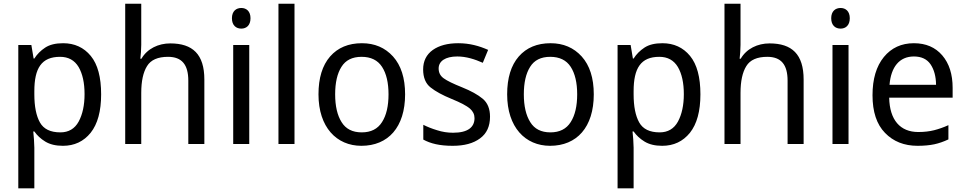

<svg xmlns="http://www.w3.org/2000/svg" viewBox="-20 -780 5228 1040"><path d="M321.8 -545.9C281.2 -545.9 249 -538.1 224.6 -522C200.2 -505.9 180.7 -486.3 166 -462.9H162.1L149.9 -536.1H79.1V240.2H166V20C166 -3.4 162.6 -46.9 160.2 -67.9H166C180.7 -46.9 200.2 -28.3 225.1 -13.2C250 2 281.7 9.8 320.8 9.8C382.8 9.8 433.1 -13.7 471.2 -61C508.8 -108.4 527.8 -177.7 527.8 -269C527.8 -361.8 509.3 -431.2 471.7 -477.1C434.1 -522.9 383.8 -545.9 321.8 -545.9ZM305.2 -472.2C350.6 -472.2 383.8 -453.6 405.8 -417C427.2 -380.4 438 -331.1 438 -270C438 -210 427.2 -160.6 406.2 -121.6C384.8 -82.5 351.6 -63 307.1 -63C252.9 -63 216.3 -81.1 196.3 -116.7C176.3 -152.3 166 -203.1 166 -269V-286.1C166 -411.1 205.1 -472.2 305.2 -472.2Z M658.2 -759.8V0H745.1V-276.9C745.1 -339.8 755.4 -388.2 776.4 -421.9C796.9 -455.6 835 -472.2 890.1 -472.2C964.8 -472.2 1000 -430.2 1000 -342.8V0H1086.9V-349.1C1086.9 -486.3 1023.4 -544.9 902.3 -544.9C837.9 -544.9 777.8 -516.6 746.1 -461.9H740.2C742.7 -483.4 745.1 -511.7 745.1 -537.1V-759.8Z M1243.2 -536.1V0H1330.1V-536.1ZM1287.1 -736.8C1259.3 -736.8 1236.3 -719.7 1236.3 -681.2C1236.3 -642.1 1259.3 -625 1287.1 -625C1314 -625 1336.9 -642.1 1336.9 -681.2C1336.9 -719.7 1314 -736.8 1287.1 -736.8Z M1575.2 -759.8H1488.3V0H1575.2Z M2174.3 -269C2174.3 -357.4 2152.3 -425.8 2108.9 -474.1C2065.4 -522 2009.3 -545.9 1940.4 -545.9C1867.7 -545.9 1810.1 -522 1768.1 -474.1C1726.1 -425.8 1705.1 -357.4 1705.1 -269C1705.1 -90.8 1803.2 9.8 1937.5 9.8C2082.5 9.8 2174.3 -90.8 2174.3 -269ZM1795.4 -269C1795.4 -332 1806.6 -381.8 1829.6 -418C1852.1 -454.1 1888.2 -472.2 1938.5 -472.2C1988.8 -472.2 2025.9 -454.1 2049.3 -418C2072.8 -381.8 2084.5 -332 2084.5 -269C2084.5 -205.6 2072.8 -155.3 2049.3 -118.7C2025.9 -81.5 1989.3 -63 1939.5 -63C1889.2 -63 1853 -81.5 1830.1 -118.7C1807.1 -155.3 1795.4 -205.6 1795.4 -269Z M2634.3 -147.9C2634.3 -190.4 2621.1 -223.1 2594.7 -245.1C2568.4 -267.1 2531.2 -287.6 2482.9 -307.1C2435.1 -326.2 2401.9 -342.3 2383.8 -355.5C2365.2 -368.7 2356 -386.2 2356 -409.2C2356 -448.7 2392.1 -474.1 2457 -474.1C2505.4 -474.1 2552.2 -459 2595.2 -439.9L2624 -509.8C2575.7 -531.2 2523.9 -545.9 2461.9 -545.9C2404.8 -545.9 2358.9 -533.7 2324.2 -509.3C2289.6 -484.4 2272 -449.2 2272 -403.8C2272 -359.9 2285.6 -327.1 2312.5 -306.2C2339.4 -284.7 2377.4 -264.2 2426.3 -244.1C2475.6 -224.1 2508.3 -206.5 2525.4 -191.9C2542 -177.2 2550.3 -160.2 2550.3 -140.1C2550.3 -91.8 2515.6 -61 2434.1 -61C2404.8 -61 2376 -65.4 2347.2 -74.7C2318.4 -83.5 2293.9 -93.3 2272.9 -104V-23.9C2312 -2.4 2361.3 9.8 2432.1 9.8C2494.6 9.8 2543.9 -3.4 2580.1 -30.3C2616.2 -56.6 2634.3 -95.7 2634.3 -147.9Z M3196.3 -269C3196.3 -357.4 3174.3 -425.8 3130.9 -474.1C3087.4 -522 3031.2 -545.9 2962.4 -545.9C2889.6 -545.9 2832 -522 2790 -474.1C2748 -425.8 2727.1 -357.4 2727.1 -269C2727.1 -90.8 2825.2 9.8 2959.5 9.8C3104.5 9.8 3196.3 -90.8 3196.3 -269ZM2817.4 -269C2817.4 -332 2828.6 -381.8 2851.6 -418C2874 -454.1 2910.2 -472.2 2960.4 -472.2C3010.7 -472.2 3047.9 -454.1 3071.3 -418C3094.7 -381.8 3106.4 -332 3106.4 -269C3106.4 -205.6 3094.7 -155.3 3071.3 -118.7C3047.9 -81.5 3011.2 -63 2961.4 -63C2911.1 -63 2875 -81.5 2852.1 -118.7C2829.1 -155.3 2817.4 -205.6 2817.4 -269Z M3567.9 -545.9C3527.3 -545.9 3495.1 -538.1 3470.7 -522C3446.3 -505.9 3426.8 -486.3 3412.1 -462.9H3408.2L3396 -536.1H3325.2V240.2H3412.1V20C3412.1 -3.4 3408.7 -46.9 3406.2 -67.9H3412.1C3426.8 -46.9 3446.3 -28.3 3471.2 -13.2C3496.1 2 3527.8 9.8 3566.9 9.8C3628.9 9.8 3679.2 -13.7 3717.3 -61C3754.9 -108.4 3773.9 -177.7 3773.9 -269C3773.9 -361.8 3755.4 -431.2 3717.8 -477.1C3680.2 -522.9 3629.9 -545.9 3567.9 -545.9ZM3551.3 -472.2C3596.7 -472.2 3629.9 -453.6 3651.9 -417C3673.3 -380.4 3684.1 -331.1 3684.1 -270C3684.1 -210 3673.3 -160.6 3652.3 -121.6C3630.9 -82.5 3597.7 -63 3553.2 -63C3499 -63 3462.4 -81.1 3442.4 -116.7C3422.4 -152.3 3412.1 -203.1 3412.1 -269V-286.1C3412.1 -411.1 3451.2 -472.2 3551.3 -472.2Z M3904.3 -759.8V0H3991.2V-276.9C3991.2 -339.8 4001.5 -388.2 4022.5 -421.9C4043 -455.6 4081.1 -472.2 4136.2 -472.2C4210.9 -472.2 4246.1 -430.2 4246.1 -342.8V0H4333V-349.1C4333 -486.3 4269.5 -544.9 4148.4 -544.9C4084 -544.9 4023.9 -516.6 3992.2 -461.9H3986.3C3988.8 -483.4 3991.2 -511.7 3991.2 -537.1V-759.8Z M4489.3 -536.1V0H4576.2V-536.1ZM4533.2 -736.8C4505.4 -736.8 4482.4 -719.7 4482.4 -681.2C4482.4 -642.1 4505.4 -625 4533.2 -625C4560.1 -625 4583 -642.1 4583 -681.2C4583 -719.7 4560.1 -736.8 4533.2 -736.8Z M4930.2 -545.9C4862.8 -545.9 4808.6 -521 4767.6 -471.2C4726.6 -420.9 4706.1 -352.1 4706.1 -264.2C4706.1 -174.8 4728.5 -106.4 4773.9 -60.1C4818.8 -13.7 4877.4 9.8 4950.2 9.8C4985.8 9.8 5016.1 6.8 5041 1.5C5065.9 -3.9 5091.3 -12.7 5117.2 -24.9V-102.1C5090.3 -89.8 5064.9 -81.1 5040 -74.7C5015.1 -68.4 4986.3 -64.9 4954.1 -64.9C4856 -64.9 4798.8 -129.9 4796.4 -251H5140.1V-304.2C5140.1 -377.4 5121.6 -436 5084 -480C5046.4 -523.9 4995.1 -545.9 4930.2 -545.9ZM4930.2 -474.1C4970.7 -474.1 5001 -460 5020.5 -431.6C5039.6 -403.3 5049.8 -366.2 5050.3 -320.8H4798.3C4806.2 -417 4851.6 -474.1 4930.2 -474.1Z"/></svg>

Font: Avrile Sans
Style: Regular
Weight: 400
Designer: Monotype Design Team, Google (font), Stefan Peev (BGR Cyrillic), Cristiano Sobral (main changes)
Foundry: The Avrile Sans Project Authors
Version: Version 3.110